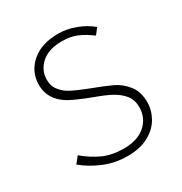

<svg xmlns="http://www.w3.org/2000/svg" viewBox="-136 -641 713 754"><g transform="rotate(-30 220.5 -263.5)"><path d="M37 -59 60 -88Q98 -56 138 -38Q178 -20 231 -20Q294 -20 329 -51.5Q364 -83 364 -131Q364 -166 344 -189Q326 -210 298.5 -224.5Q271 -239 232 -253Q199 -265 154 -285Q66 -325 66 -403Q66 -462 110.5 -501Q155 -540 232 -540Q271 -540 310.5 -525Q350 -510 378 -486L357 -459Q327 -482 297.5 -494.5Q268 -507 230 -507Q168 -507 135.5 -477Q103 -447 103 -405Q103 -374 121 -354Q136 -335 160.5 -322.5Q185 -310 226 -294Q290 -270 321.5 -255Q353 -240 377 -210Q401 -180 401 -133Q401 -96 382 -62.5Q363 -29 324.5 -8Q286 13 229 13Q174 13 125 -7Q76 -27 37 -59Z"/></g></svg>

Font: Merged Yaku Han JP Thin
Style: Regular
Weight: 250
Designer: Ryoko NISHIZUKA 西塚涼子 (kana, bopomofo & ideographs); Paul D. Hunt (Latin, Greek & Cyrillic); Sandoll Communications 산돌커뮤니
Foundry: Adobe
Version: Version 2.004